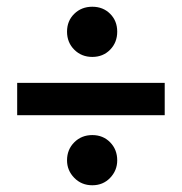

<svg xmlns="http://www.w3.org/2000/svg" viewBox="-20 -601 540 570"><path d="M254 -200Q286 -200 307 -178.5Q328 -157 328 -125Q328 -95 307 -73Q286 -51 254 -51Q222 -51 200.5 -73Q179 -95 179 -125Q179 -157 200.5 -178.5Q222 -200 254 -200ZM254 -432Q222 -432 200.5 -453.5Q179 -475 179 -507Q179 -539 200.5 -560Q222 -581 254 -581Q286 -581 307 -560Q328 -539 328 -507Q328 -475 307 -453.5Q286 -432 254 -432ZM469 -355V-259H31V-355Z"/></svg>

Font: D2Coding
Style: Bold
Weight: 700
Monospace: yes
Designer: Yong-Rak Park; Jeong-Hwan Yoon; Sang-Min Lee;
Foundry: NHN Corporation
Version: Version 1.3.2; Build 20180524